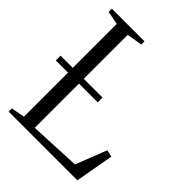

<svg xmlns="http://www.w3.org/2000/svg" viewBox="-209 -861 979 979"><g transform="rotate(45 281.0 -371.5)"><path d="M22 0V-23L95.5 -37V-706L23 -720V-743H258.5V-720L174.5 -706V-35.5L451.5 -48.5L517 -216L554.5 -208L517.5 0ZM310 -389V-354.5H7.5V-389Z"/></g></svg>

Font: Merriweather 120pt Light
Style: Regular
Weight: 300
Version: Version 2.100